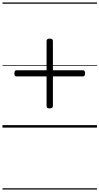

<svg xmlns="http://www.w3.org/2000/svg" viewBox="-20 -1030 803 1550"><path d="M380 -155Q368 -155 362 -159.5Q356 -164 356 -174V-699Q356 -709 362 -713.5Q368 -718 380 -718Q394 -718 400.5 -713.5Q407 -709 407 -699V-174Q407 -164 400.5 -159.5Q394 -155 380 -155ZM114 -413Q105 -413 100.5 -419Q96 -425 96 -437Q96 -463 114 -463H649Q658 -463 662.5 -456.5Q667 -450 667 -437Q667 -413 649 -413ZM0 490H763V500H0ZM0 -20H763V0H0ZM0 -505H763V-500H0ZM0 -1010H763V-1000H0Z"/></svg>

Font: Playwrite ES Guides
Style: Regular
Weight: 400
Designer: Veronika Burian, José Scaglione
Foundry: TypeTogether
Version: Version 1.003